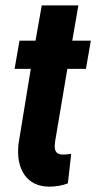

<svg xmlns="http://www.w3.org/2000/svg" viewBox="-20 -678 354 707"><path d="M268.6 -658.2 246.1 -528.3H314.5L296.4 -424.3H228L183.1 -158.2L181.6 -142.6Q179.7 -109.9 209 -108.9Q217.3 -108.4 242.2 -111.3L230 -2.9Q199.7 9.3 159.7 9.3Q100.6 8.3 70.8 -33.2Q41 -74.7 47.9 -146.5L93.3 -424.3H33.7L51.8 -528.3H110.8L133.8 -658.2Z"/></svg>

Font: TypoPRO Roboto
Style: Bold Italic
Weight: 700
Italic angle: -12°
Designer: Google
Version: Version 2.136; 2016